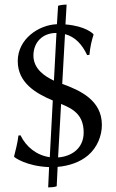

<svg xmlns="http://www.w3.org/2000/svg" viewBox="-20 -715 505 833"><path d="M230 9C278 5 327 -11 362 -41C402 -75 422 -126 422 -173C422 -280 328 -323 250 -351L262 -567C307 -555 337 -521 358 -476L368 -477C371 -510 377 -537 386 -565L384 -568C384 -568 353 -602 264 -609L269 -695C256 -695 241 -693 232 -690L227 -610C148 -607 57 -546 57 -450C57 -357 133 -311 209 -279L196 -33C139 -41 93 -78 69 -128L60 -127C56 -94 48 -64 41 -36L43 -33C43 -33 92 6 193 10L189 98C199 98 218 97 226 93ZM245 -264C297 -243 343 -217 343 -140C343 -71 290 -36 232 -32ZM214 -365C174 -384 125 -416 125 -474C125 -530 163 -572 224 -572H225Z"/></svg>

Font: Libertinus Sans
Style: Regular
Weight: 400
Designer: Philipp H. Poll, Khaled Hosny
Foundry: Caleb Maclennan
Version: Version 7.050;RELEASE